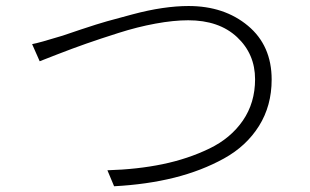

<svg xmlns="http://www.w3.org/2000/svg" viewBox="-20 -655 1040 645"><path d="M113.3 -449.2 87.9 -506.8Q110.4 -510.7 190.4 -535.2Q192.4 -536.1 251 -555.7Q309.6 -575.2 339.4 -583.5Q369.1 -591.8 423.8 -606.4Q478.5 -621.1 525.4 -627.9Q572.3 -634.8 613.3 -634.8Q733.4 -634.8 813 -568.4Q892.6 -502 892.6 -387.7Q892.6 -299.8 850.1 -231.9Q807.6 -164.1 732.4 -122.6Q657.2 -81.1 565.4 -58.1Q473.6 -35.2 363.3 -29.3L340.8 -83Q441.4 -85.9 526.4 -103.5Q611.3 -121.1 683.1 -155.8Q754.9 -190.4 795.9 -250Q836.9 -309.6 836.9 -388.7Q836.9 -473.6 776.4 -530.3Q715.8 -586.9 612.3 -586.9Q563.5 -586.9 502.4 -575.7Q441.4 -564.5 378.4 -544.4Q315.4 -524.4 269.5 -508.3Q223.6 -492.2 170.9 -471.7Q118.2 -451.2 113.3 -449.2Z"/></svg>

Font: GenEi Gothic M Light
Style: Regular
Weight: 300
Designer: o_tamon (Modified); [Source Han Sans]
Ryoko NISHIZUKA  (kana & ideographs); Paul D. Hunt (Latin, Greek & Cyrillic); Wenl
Version: Version 1.1a;Original Version 1.004